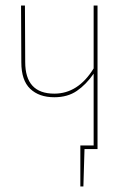

<svg xmlns="http://www.w3.org/2000/svg" viewBox="-20 -538 470 693"><path d="M332 -518V0H285L281 135H270V-13H318V-272Q291 -233 257.5 -210Q224 -187 176 -187Q121 -187 89 -217.5Q57 -248 57 -313L56 -518H70L71 -314Q71 -200 176 -200Q262 -200 318 -291V-518Z"/></svg>

Font: Fira Sans Compressed Hair
Style: Regular
Weight: 100
Width: 1
Designer: bBox Type GmbH & Carrois Corporate GbR & Edenspiekermann AG
Foundry: bBox Type GmbH & Carrois Corporate GbR & Edenspiekermann AG
Version: Version 4.301